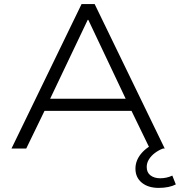

<svg xmlns="http://www.w3.org/2000/svg" viewBox="-20 -725 878 937"><path d="M36 0 378 -705H442L784 0H711L613 -202L652 -184H166L206 -202L108 0ZM408 -628 218 -229 191 -243H627L600 -229L411 -628ZM755 192Q703 192 672 166.5Q641 141 641 98Q641 58 669.5 24Q698 -10 750 -31L775 0Q754 8 736 21.5Q718 35 707 52.5Q696 70 696 90Q696 117 714.5 131Q733 145 762 145Q776 145 791 142Q806 139 821 132L838 175Q823 183 801.5 187.5Q780 192 755 192Z"/></svg>

Font: Nunito Sans 10pt SemiExpanded Light
Style: Regular
Weight: 300
Width: 6
Designer: Vernon Adams
Foundry: Vernon Adams
Version: Version 3.101;gftools[0.9.27]